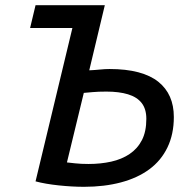

<svg xmlns="http://www.w3.org/2000/svg" viewBox="-20 -713 752 740"><path d="M304 7Q258 7 206 1.5Q154 -4 117 -14L259 -605H96L117 -693H384L324 -442Q346 -443 365.5 -445Q385 -447 402 -447Q466 -447 513 -434.5Q560 -422 590 -398Q620 -374 635 -340Q650 -306 650 -262Q650 -196 625.5 -145Q601 -94 555.5 -60.5Q510 -27 446 -10Q382 7 304 7ZM321 -81Q368 -81 408.5 -90Q449 -99 479.5 -119.5Q510 -140 527 -173Q544 -206 544 -255Q544 -293 526 -316Q508 -339 473.5 -349.5Q439 -360 390 -360Q358 -360 337 -358Q316 -356 303 -355L238 -87Q247 -86 269.5 -83.5Q292 -81 321 -81Z"/></svg>

Font: Ubuntu Sans Medium
Style: Italic
Weight: 500
Italic angle: -13.5°
Designer: Dalton Maag Ltd
Foundry: Dalton Maag Ltd
Version: Version 1.006